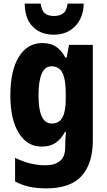

<svg xmlns="http://www.w3.org/2000/svg" viewBox="-20 -797 589 1057"><path d="M213 -560Q257 -560 287 -541Q317 -522 340 -480H347L360 -550H491V-25Q491 103 429.5 171.5Q368 240 235 240Q183 240 141.5 231Q100 222 63 202V72Q147 113 230 113Q281 113 310 89.5Q339 66 339 13V4Q339 -12 340 -33Q341 -54 343 -71H338Q316 -31 286 -10.5Q256 10 209 10Q130 10 83.5 -64.5Q37 -139 37 -272Q37 -409 84 -484.5Q131 -560 213 -560ZM263 -432Q192 -432 192 -270Q192 -117 265 -117Q306 -117 324 -150.5Q342 -184 342 -254V-280Q342 -359 324 -395.5Q306 -432 263 -432ZM441 -777Q439 -699 393.5 -652.5Q348 -606 277 -606Q204 -606 160.5 -650Q117 -694 116 -777H204Q209 -740 226 -724.5Q243 -709 278 -709Q309 -709 328.5 -724Q348 -739 352 -777Z"/></svg>

Font: Noto Sans Hebrew Condensed ExtraBold
Style: Regular
Weight: 800
Width: 3
Designer: Monotype Design Team
Foundry: Monotype Imaging Inc.
Version: Version 2.004; ttfautohint (v1.8.4.7-5d5b)